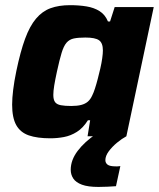

<svg xmlns="http://www.w3.org/2000/svg" viewBox="-20 -538 629 758"><path d="M178.7 8Q126.9 8 93.5 -3.6Q60.2 -15.3 44 -44.3Q27.9 -73.4 27.9 -124.9Q27.9 -150.2 32 -183.5Q36 -216.8 44.5 -257.5Q60.5 -334.4 79 -384.8Q97.5 -435.1 122.1 -464.3Q146.7 -493.6 179.5 -505.6Q212.4 -517.6 256.6 -517.6Q292 -517.6 321.5 -512.7Q351 -507.9 372.9 -494.2Q394.9 -480.5 406.2 -453.3H414.5L432.7 -510H586.9L478.9 0H325.7L335.9 -63.2H327.1Q308 -32.8 283.6 -17.4Q259.2 -2 232.4 3Q205.7 8 178.7 8ZM261.2 -119.6Q284.8 -119.6 300.5 -123.7Q316.1 -127.7 326.6 -136.6Q337 -145.5 343.8 -160.5Q349.1 -170.8 354.8 -188.2Q360.5 -205.7 365.9 -226.5Q371.3 -247.2 376.2 -268.4Q381 -289.5 383.6 -308.2Q386.2 -326.8 386.2 -338.9Q386.2 -368.1 371.2 -378.9Q356.2 -389.8 316.9 -389.8Q288.9 -389.8 271.4 -386.1Q253.9 -382.4 242.5 -369.2Q231.2 -355.9 223.1 -328.8Q214.9 -301.8 204.7 -255Q197.7 -222.7 194.1 -200.6Q190.5 -178.4 190.5 -163.4Q190.5 -144.2 197.4 -134.9Q204.3 -125.6 220.3 -122.6Q236.2 -119.6 261.2 -119.6ZM368.6 200Q327.4 200 303.4 191.1Q279.3 182.1 269.3 166.7Q259.2 151.3 259.2 132.3Q259.2 93.9 286.6 57.7Q314 21.4 360.9 -10L478.9 0Q460.9 9.7 441.8 25.5Q422.7 41.4 409.3 59.4Q396 77.5 396 94.2Q396 105.3 404.8 112.1Q413.5 118.8 437 118.8Q439.5 118.8 443.8 118.8Q448.1 118.8 455.1 117.8L437.9 197.1Q423.2 198.1 404.2 199.1Q385.2 200 368.6 200Z"/></svg>

Font: Saira Thin
Style: Italic
Weight: 100
Italic angle: -12°
Designer: Hector Gatti with collaboration of the Omnibus-Type team
Foundry: Omnibus-Type
Version: Version 1.101